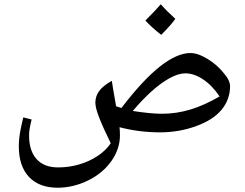

<svg xmlns="http://www.w3.org/2000/svg" viewBox="-20 -619 1148 898"><path d="M250 259Q163 259 115.5 208.5Q68 158 68 65Q68 46 70 27.5Q72 9 76.5 -14.5Q81 -38 89 -70L128 -60Q116 -14 116 14Q116 86 151 125Q186 164 252 164Q303 164 350.5 150Q398 136 436.5 110.5Q475 85 498 51Q464 -18 445 -66Q426 -114 426 -139Q426 -169 444 -193.5Q462 -218 503 -241Q504 -231 509.5 -200Q515 -169 523 -122L548 -114Q648 -245 728 -308Q808 -371 871 -371Q894 -371 921 -359Q948 -347 975.5 -326.5Q1003 -306 1024 -280Q1056 -244 1056 -216Q1056 -154 1016.5 -106Q977 -58 897 -29Q817 0 729 0Q680 0 632.5 -6Q585 -12 539 -24Q540 -15 540.5 -5.5Q541 4 541 14Q541 77 501.5 133.5Q462 190 394 224Q360 241 323.5 250Q287 259 250 259ZM738 -87Q806 -87 871.5 -107Q937 -127 1007 -168Q972 -220 929.5 -248Q887 -276 847 -276Q814 -276 772.5 -253Q731 -230 687.5 -190.5Q644 -151 601 -100Q640 -94 674.5 -90.5Q709 -87 738 -87ZM734 -456Q688 -492 660 -523Q685 -548 702.5 -566.5Q720 -585 732 -599Q746 -583 763 -566Q780 -549 800 -531Q789 -515 772 -496Q755 -477 734 -456Z"/></svg>

Font: Noto Naskh Arabic Medium
Style: Regular
Weight: 500
Designer: Monotype Design Team, David Williams, Mohamad Dakak and Nizar Qandah
Foundry: Monotype Imaging Inc.
Version: Version 2.016